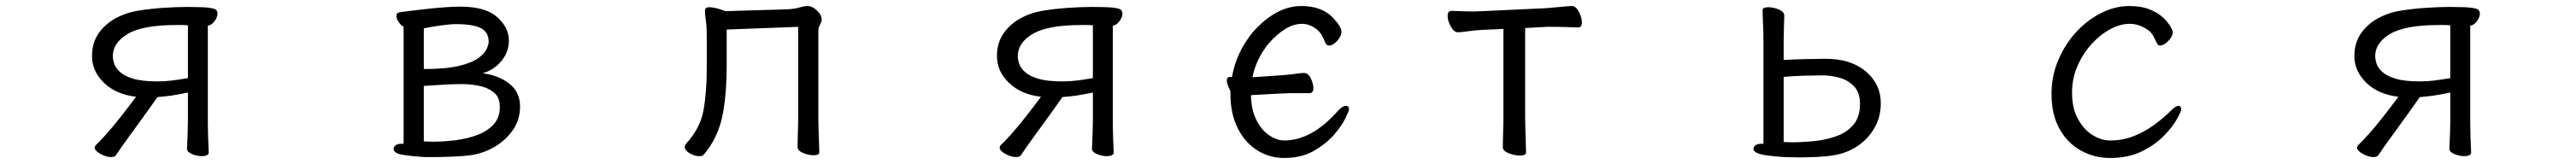

<svg xmlns="http://www.w3.org/2000/svg" viewBox="-20 -506 8540 544"><path d="M600 -13Q601 -35 602 -63Q603 -91 603 -106V-199Q569 -192 548 -189Q527 -186 502 -184Q474 -144 449.5 -110.5Q425 -77 402 -45Q393 -33 383 -18.5Q373 -4 365 8Q361 15 348 15Q332 15 313 4.5Q294 -6 294 -16Q294 -21 298 -25Q310 -36 331.5 -60Q353 -84 379 -117Q405 -150 431 -185Q364 -193 324.5 -231.5Q285 -270 285 -320Q285 -364 307 -395.5Q329 -427 364.5 -446Q400 -465 441 -471Q478 -477 521.5 -480Q565 -483 599 -483Q650 -483 671 -480.5Q692 -478 696.5 -473Q701 -468 701 -461Q701 -449 691 -435.5Q681 -422 669 -421V-106Q669 -81 670 -49Q671 -17 672 0Q672 6 665.5 9Q659 12 649 12Q633 12 616.5 5Q600 -2 600 -12ZM603 -422Q593 -423 583.5 -423Q574 -423 565 -423Q453 -423 403.5 -393.5Q354 -364 354 -320Q354 -309 358.5 -295Q363 -281 377.5 -267.5Q392 -254 421.5 -245Q451 -236 502 -236Q527 -236 551 -239Q575 -242 603 -247Z M1388 15Q1340 12 1312.5 7Q1285 2 1285 -12Q1285 -19 1291.5 -24Q1298 -29 1309 -29H1318V-417Q1309 -422 1301.5 -433Q1294 -444 1294 -453Q1294 -464 1304 -465Q1315 -467 1340 -470Q1365 -473 1396 -476.5Q1427 -480 1456.5 -482Q1486 -484 1506 -484Q1589 -484 1628 -449.5Q1667 -415 1667 -371Q1667 -334 1642.5 -304Q1618 -274 1580 -263Q1634 -256 1669 -228Q1704 -200 1704 -153Q1704 -110 1681.5 -76.5Q1659 -43 1623 -21Q1587 1 1546 8Q1519 12 1482.5 13.5Q1446 15 1416 15ZM1385 -277Q1459 -277 1502 -287.5Q1545 -298 1566 -313.5Q1587 -329 1593.5 -344Q1600 -359 1600 -367Q1600 -400 1573.5 -413Q1547 -426 1492 -426Q1473 -426 1440.5 -421.5Q1408 -417 1385 -412ZM1505 -227Q1482 -227 1448 -225Q1414 -223 1385 -221V-37Q1392 -37 1399.5 -36.5Q1407 -36 1415 -36Q1452 -36 1491 -41Q1530 -46 1563 -58.5Q1596 -71 1616.5 -93.5Q1637 -116 1637 -151Q1637 -184 1616.5 -200Q1596 -216 1567.5 -221.5Q1539 -227 1515 -227Z M2626 -417 2389 -408V-291Q2389 -185 2373.5 -115.5Q2358 -46 2313 7Q2309 12 2298 12Q2283 12 2266.5 2.5Q2250 -7 2250 -19Q2250 -23 2255 -30Q2301 -80 2312 -139.5Q2323 -199 2323 -281V-387Q2323 -417 2320 -438Q2317 -459 2317 -469Q2317 -474 2319 -478Q2322 -482 2331 -482Q2345 -482 2364.5 -476Q2384 -470 2385 -469L2587 -475Q2613 -476 2629.5 -481Q2646 -486 2657 -486Q2673 -486 2688.5 -471Q2704 -456 2704 -442Q2704 -434 2698.5 -424.5Q2693 -415 2693 -402V-107Q2693 -101 2693.5 -80Q2694 -59 2695 -36Q2696 -13 2696 -1Q2696 9 2677 9Q2661 9 2642.5 1.5Q2624 -6 2624 -19Q2624 -27 2624.5 -45Q2625 -63 2625.5 -81Q2626 -99 2626 -107Z M3600 -13Q3601 -35 3602 -63Q3603 -91 3603 -106V-199Q3569 -192 3548 -189Q3527 -186 3502 -184Q3474 -144 3449.5 -110.5Q3425 -77 3402 -45Q3393 -33 3383 -18.5Q3373 -4 3365 8Q3361 15 3348 15Q3332 15 3313 4.5Q3294 -6 3294 -16Q3294 -21 3298 -25Q3310 -36 3331.5 -60Q3353 -84 3379 -117Q3405 -150 3431 -185Q3364 -193 3324.5 -231.5Q3285 -270 3285 -320Q3285 -364 3307 -395.5Q3329 -427 3364.5 -446Q3400 -465 3441 -471Q3478 -477 3521.5 -480Q3565 -483 3599 -483Q3650 -483 3671 -480.5Q3692 -478 3696.5 -473Q3701 -468 3701 -461Q3701 -449 3691 -435.5Q3681 -422 3669 -421V-106Q3669 -81 3670 -49Q3671 -17 3672 0Q3672 6 3665.5 9Q3659 12 3649 12Q3633 12 3616.5 5Q3600 -2 3600 -12ZM3603 -422Q3593 -423 3583.5 -423Q3574 -423 3565 -423Q3453 -423 3403.5 -393.5Q3354 -364 3354 -320Q3354 -309 3358.5 -295Q3363 -281 3377.5 -267.5Q3392 -254 3421.5 -245Q3451 -236 3502 -236Q3527 -236 3551 -239Q3575 -242 3603 -247Z M4237 18Q4189 18 4148.5 -7Q4108 -32 4083.5 -80Q4059 -128 4059 -194Q4059 -199 4059 -204Q4056 -209 4054 -214Q4047 -230 4047 -240Q4047 -251 4059 -251L4064 -250Q4078 -332 4133 -399Q4210 -486 4294 -486Q4363 -486 4400 -446Q4427 -417 4427 -401Q4427 -386 4413 -370.5Q4399 -355 4386 -355Q4377 -355 4373 -365Q4363 -394 4346 -408Q4322 -427 4296 -427Q4243 -427 4185 -361Q4144 -310 4132 -250Q4134 -250 4136 -250Q4245 -257 4266 -260Q4294 -264 4302 -264Q4317 -264 4325.5 -246Q4334 -228 4334 -214Q4334 -197 4321 -197H4257Q4243 -197 4136 -191Q4131 -191 4127 -190Q4128 -143 4144 -110Q4161 -75 4187 -57.5Q4213 -40 4237 -40Q4329 -40 4416 -139Q4431 -155 4442 -155Q4452 -155 4452 -143Q4452 -138 4439.5 -112.5Q4427 -87 4401 -57.5Q4375 -28 4334.5 -5Q4294 18 4237 18Z M4964 -410 4896 -407Q4872 -406 4848 -402.5Q4824 -399 4813 -399Q4800 -399 4789.5 -418Q4779 -437 4779 -453Q4779 -470 4792 -470Q4800 -470 4820.5 -469Q4841 -468 4864 -468Q4872 -468 4880 -468.5Q4888 -469 4895 -469L5108 -479Q5133 -481 5157 -483.5Q5181 -486 5191 -486Q5204 -486 5214 -467Q5224 -448 5224 -432Q5224 -415 5212 -415Q5203 -415 5177.5 -416Q5152 -417 5126 -417H5109L5036 -413V-115Q5036 -109 5036.5 -86Q5037 -63 5038 -38Q5039 -13 5039 0Q5039 10 5018 10Q5002 10 4982 2.5Q4962 -5 4962 -18Q4962 -26 4962.5 -46.5Q4963 -67 4963.5 -87.5Q4964 -108 4964 -115Z M5826 -375Q5826 -385 5825.5 -403.5Q5825 -422 5824 -441.5Q5823 -461 5823 -472Q5823 -482 5842 -482Q5859 -482 5877 -474.5Q5895 -467 5895 -454Q5895 -442 5894 -417.5Q5893 -393 5893 -375V-307Q5925 -309 5966 -310Q6007 -311 6032 -311Q6116 -311 6165.5 -269Q6215 -227 6215 -163Q6215 -119 6194.5 -82.5Q6174 -46 6138.5 -22Q6103 2 6059 9Q6036 13 6005 14.5Q5974 16 5945 16Q5930 16 5917.5 15.5Q5905 15 5895 15Q5833 11 5813 4.5Q5793 -2 5793 -12Q5793 -19 5799.5 -24Q5806 -29 5817 -29H5826ZM5893 -35Q5899 -35 5905.5 -34.5Q5912 -34 5919 -34Q5955 -34 5994.5 -38Q6034 -42 6068.5 -54.5Q6103 -67 6124.5 -92.5Q6146 -118 6146 -161Q6146 -199 6126.5 -219.5Q6107 -240 6078.5 -248Q6050 -256 6022 -256Q5998 -256 5961.5 -255Q5925 -254 5893 -251Z M7211 -143Q7211 -137 7197 -111.5Q7183 -86 7154 -56Q7125 -26 7080.5 -4Q7036 18 6975 18Q6923 18 6878.5 -6.5Q6834 -31 6807.5 -78.5Q6781 -126 6781 -194Q6781 -254 6803.5 -307Q6826 -360 6863 -400Q6900 -440 6946 -463Q6992 -486 7038 -486Q7079 -486 7107 -474.5Q7135 -463 7151.5 -447Q7168 -431 7175.5 -417.5Q7183 -404 7183 -401Q7183 -385 7168 -370Q7153 -355 7141 -355Q7135 -355 7132 -360Q7125 -374 7118 -387Q7111 -400 7100 -407Q7071 -427 7040 -427Q7009 -427 6975.5 -409Q6942 -391 6913.5 -359.5Q6885 -328 6867 -287Q6849 -246 6849 -199Q6849 -147 6868.5 -111.5Q6888 -76 6917 -58Q6946 -40 6975 -40Q7018 -40 7055 -55Q7092 -70 7123.5 -93.5Q7155 -117 7178 -140Q7193 -155 7202 -155Q7211 -155 7211 -143Z M8100 -13Q8101 -35 8102 -63Q8103 -91 8103 -106V-199Q8069 -192 8048 -189Q8027 -186 8002 -184Q7974 -144 7949.5 -110.5Q7925 -77 7902 -45Q7893 -33 7883 -18.5Q7873 -4 7865 8Q7861 15 7848 15Q7832 15 7813 4.5Q7794 -6 7794 -16Q7794 -21 7798 -25Q7810 -36 7831.5 -60Q7853 -84 7879 -117Q7905 -150 7931 -185Q7864 -193 7824.5 -231.5Q7785 -270 7785 -320Q7785 -364 7807 -395.5Q7829 -427 7864.5 -446Q7900 -465 7941 -471Q7978 -477 8021.5 -480Q8065 -483 8099 -483Q8150 -483 8171 -480.5Q8192 -478 8196.5 -473Q8201 -468 8201 -461Q8201 -449 8191 -435.5Q8181 -422 8169 -421V-106Q8169 -81 8170 -49Q8171 -17 8172 0Q8172 6 8165.5 9Q8159 12 8149 12Q8133 12 8116.5 5Q8100 -2 8100 -12ZM8103 -422Q8093 -423 8083.5 -423Q8074 -423 8065 -423Q7953 -423 7903.5 -393.5Q7854 -364 7854 -320Q7854 -309 7858.5 -295Q7863 -281 7877.5 -267.5Q7892 -254 7921.5 -245Q7951 -236 8002 -236Q8027 -236 8051 -239Q8075 -242 8103 -247Z"/></svg>

Font: Moon Stars Kai T HW
Style: Regular
Weight: 400
Designer: GuiWonder
Version: Version 1.101